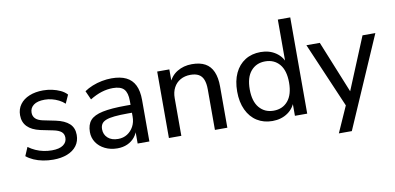

<svg xmlns="http://www.w3.org/2000/svg" viewBox="-80 -955 2851 1385"><g transform="rotate(-10 1346.0 -262.5)"><path d="M241 9Q203 9 166.5 2Q130 -5 99.5 -18.5Q69 -32 46 -51L73 -114Q97 -96 125 -83.5Q153 -71 183 -65Q213 -59 243 -59Q298 -59 326 -79Q354 -99 354 -132Q354 -160 335.5 -175.5Q317 -191 278 -199L185 -218Q123 -232 91.5 -264.5Q60 -297 60 -348Q60 -393 84.5 -426.5Q109 -460 153 -478Q197 -496 254 -496Q288 -496 320 -489Q352 -482 380 -469Q408 -456 427 -435L399 -373Q380 -391 356 -403Q332 -415 306 -421.5Q280 -428 254 -428Q200 -428 172.5 -407Q145 -386 145 -352Q145 -326 161.5 -309Q178 -292 214 -284L307 -265Q372 -251 405 -220.5Q438 -190 438 -138Q438 -92 413.5 -59Q389 -26 344.5 -8.5Q300 9 241 9Z M711 9Q661 9 620.5 -11Q580 -31 557.5 -65Q535 -99 535 -141Q535 -195 562 -226Q589 -257 653 -270.5Q717 -284 825 -284H872V-226H827Q769 -226 730 -222Q691 -218 668 -209Q645 -200 635 -184.5Q625 -169 625 -146Q625 -107 652.5 -82Q680 -57 728 -57Q766 -57 795 -75.5Q824 -94 841 -125.5Q858 -157 858 -198V-313Q858 -372 834 -398.5Q810 -425 753 -425Q711 -425 669.5 -412Q628 -399 584 -372L555 -437Q581 -455 614.5 -468.5Q648 -482 684.5 -489Q721 -496 755 -496Q820 -496 862 -475.5Q904 -455 925 -412.5Q946 -370 946 -304V0H860V-111H869Q861 -74 839 -47Q817 -20 784.5 -5.5Q752 9 711 9Z M1089 0V-487H1178V-381H1167Q1188 -438 1235.5 -467Q1283 -496 1344 -496Q1403 -496 1441 -475Q1479 -454 1498 -410.5Q1517 -367 1517 -302V0H1426V-297Q1426 -340 1415 -368Q1404 -396 1380.5 -409Q1357 -422 1321 -422Q1279 -422 1247 -404Q1215 -386 1197.5 -353Q1180 -320 1180 -276V0Z M1847 9Q1783 9 1734.5 -21.5Q1686 -52 1659 -109.5Q1632 -167 1632 -244Q1632 -322 1658.5 -378.5Q1685 -435 1733.5 -465.5Q1782 -496 1847 -496Q1912 -496 1959 -463.5Q2006 -431 2022 -377H2011V-705H2102V0H2012V-113H2022Q2007 -57 1959.5 -24Q1912 9 1847 9ZM1868 -63Q1934 -63 1973 -109.5Q2012 -156 2012 -244Q2012 -332 1973 -378Q1934 -424 1868 -424Q1803 -424 1763.5 -378Q1724 -332 1724 -244Q1724 -156 1763.5 -109.5Q1803 -63 1868 -63Z M2302 180 2395 -29V9L2182 -487H2280L2449 -71H2421L2593 -487H2687L2397 180Z"/></g></svg>

Font: Nunito Sans 12pt ExtraLight Medium
Style: Regular
Weight: 500
Version: Version 3.101;gftools[0.9.27]